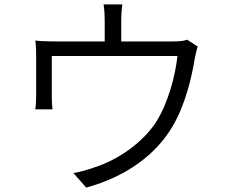

<svg xmlns="http://www.w3.org/2000/svg" viewBox="-20 -818 1040 871"><path d="M877 -607 829 -638C817 -633 799 -630 763 -630H530V-726C530 -745 531 -769 535 -798H450C454 -769 455 -745 455 -726V-630H232C198 -630 168 -631 140 -634C144 -613 144 -580 144 -559C144 -525 144 -414 144 -383C144 -365 143 -338 140 -322H218C216 -337 215 -362 215 -379C215 -410 215 -521 215 -564H785C776 -479 744 -353 689 -266C627 -169 513 -92 409 -59C379 -48 344 -38 313 -33L371 33C555 -17 690 -119 764 -247C821 -343 851 -473 863 -550C867 -569 872 -594 877 -607Z"/></svg>

Font: Noto Sans HK DemiLight
Style: Regular
Weight: 350
Designer: Ryoko NISHIZUKA 西塚涼子 (kana, bopomofo & ideographs); Paul D. Hunt (Latin, Greek & Cyrillic); Sandoll Communications 산돌커뮤니
Foundry: Adobe
Version: Version 2.004;hotconv 1.0.118;makeotfexe 2.5.65603